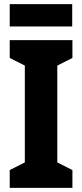

<svg xmlns="http://www.w3.org/2000/svg" viewBox="-20 -908 397 928"><path d="M330 0H27V-86L100 -123V-591L27 -628V-714H330V-628L257 -591V-123L330 -86ZM329 -888V-780H27V-888Z"/></svg>

Font: Noto Sans Sinhala Condensed ExtraBold
Style: Regular
Weight: 800
Width: 3
Designer: Jelle Bosma - Monotype Design Team
Foundry: Monotype Imaging Inc.
Version: Version 2.006; ttfautohint (v1.8.4.7-5d5b)